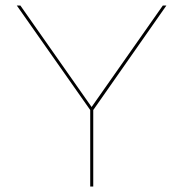

<svg xmlns="http://www.w3.org/2000/svg" viewBox="-20 -678 666 698"><path d="M319 -278V0H308V-278L41 -658H54L313 -289L572 -658H585Z"/></svg>

Font: Ysabeau Hairline
Style: Regular
Weight: 100
Designer: Christian Thalmann (Catharsis Fonts)
Version: Version 0.003